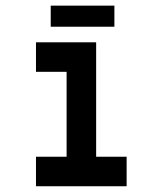

<svg xmlns="http://www.w3.org/2000/svg" viewBox="-20 -647 565 667"><path d="M105 -500H314V-102.5H419.9V0H105V-102.5H211.4V-397.5H105ZM156.2 -554.2V-627.4H377.4V-554.2Z"/></svg>

Font: Anka/Coder Condensed
Style: Bold
Weight: 700
Width: 4
Monospace: yes
Version: Version 001.100